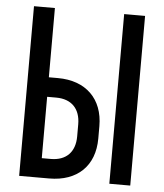

<svg xmlns="http://www.w3.org/2000/svg" viewBox="-52 -776 705 823"><g transform="rotate(5 300.0 -365.0)"><path d="M190 0C311 0 385 -71 385 -189V-242C385 -359 311 -432 190 -432H151V-730H61V0ZM539 0V-730H449V0ZM151 -348H190C256 -348 294 -309 294 -242V-190C294 -123 256 -84 190 -84H151Z"/></g></svg>

Font: Tekne LDO Medium
Style: Regular
Weight: 500
Monospace: yes
Designer: Alessio Laiso, Mario Rullo, Paolo Rosset
Foundry: Alessio Laiso
Version: Version 1.000;hotconv 1.0.109;makeotfexe 2.5.65596